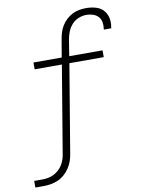

<svg xmlns="http://www.w3.org/2000/svg" viewBox="-101 -811 802 1084"><g transform="rotate(-10 300.0 -269.0)"><path d="M12 205V167H59Q75 167 91.5 164Q108 161 123.5 153.5Q139 146 152.5 134Q166 122 175 107Q184 92 189.5 76Q195 60 197 44L280 -453H124V-492H286L303 -592Q306 -611 312 -631Q318 -651 329 -669Q340 -687 356 -702Q372 -717 391 -726.5Q410 -736 430 -739.5Q450 -743 470 -743Q497 -743 523 -736Q549 -729 566.5 -711Q584 -693 590 -667Q596 -641 591 -614Q591 -612 590.5 -610Q590 -608 590 -606H547Q548 -607 548 -608.5Q548 -610 548 -612Q551 -631 547.5 -649.5Q544 -668 531.5 -681Q519 -694 501 -699.5Q483 -705 464 -705Q442 -705 419.5 -696Q397 -687 381 -669Q365 -651 356.5 -629.5Q348 -608 344 -585L329 -492H520V-453H323L239 50Q236 71 229 91.5Q222 112 209.5 131Q197 150 180 165Q163 180 142.5 189Q122 198 101 201.5Q80 205 59 205Z"/></g></svg>

Font: Iosevka Curly Slab XLtExObl
Style: Regular
Weight: 200
Width: 7
Italic angle: -9°
Monospace: yes
Designer: Belleve Invis
Foundry: Belleve Invis
Version: Version 11.0.0; ttfautohint (v1.8.3)